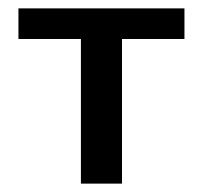

<svg xmlns="http://www.w3.org/2000/svg" viewBox="-20 -438 484 458"><path d="M420 -345H271V0H173V-345H24V-418H420Z"/></svg>

Font: Ysabeau Semibold
Style: Regular
Weight: 600
Designer: Christian Thalmann (Catharsis Fonts)
Version: Version 0.003